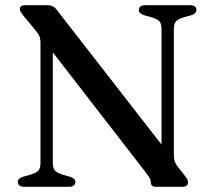

<svg xmlns="http://www.w3.org/2000/svg" viewBox="-20 -720 819 740"><path d="M270.5 -18.5Q270.5 -10 264.2 -5Q258 0 245 0H74.5Q61.5 0 55 -5Q48.5 -10 48.5 -18.5Q48.5 -32 68 -38.5L97 -46.5Q120.5 -54 128.2 -63Q136 -72 136 -92.5V-555.5Q136 -570.5 131.8 -580.8Q127.5 -591 112 -609L68 -662Q61.5 -671 59 -675.8Q56.5 -680.5 56.5 -685Q56.5 -692.5 61.8 -696.2Q67 -700 76 -700H162Q175 -700 183.8 -695.5Q192.5 -691 201.5 -678.5L623.5 -136L602.5 -91.5V-607.5Q602.5 -627.5 595.2 -636.8Q588 -646 564 -653.5L534.5 -661.5Q515 -668.5 515 -681.5Q515 -690.5 521.5 -695.2Q528 -700 541 -700H711.5Q724.5 -700 730.8 -695.2Q737 -690.5 737 -681.5Q737 -668 718 -661.5L688.5 -653.5Q665.5 -646.5 657.8 -637.2Q650 -628 650 -607.5V-124Q650 -109.5 652.8 -100Q655.5 -90.5 662 -81.5L693 -42Q700.5 -32.5 702.5 -27.2Q704.5 -22 704.5 -16.5Q704.5 -9 699.2 -4.5Q694 0 683 0H581.5Q561.5 0 561.5 -16Q561.5 -23.5 558.8 -30Q556 -36.5 542.5 -54.5L146.5 -566L183.5 -594V-92.5Q183.5 -72.5 190.8 -63.5Q198 -54.5 222 -46.5L251 -38.5Q270.5 -32 270.5 -18.5Z"/></svg>

Font: Fraunces 10pt
Style: Regular
Weight: 400
Version: Version 1.000;[b76b70a41]